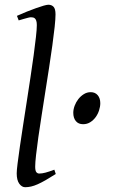

<svg xmlns="http://www.w3.org/2000/svg" viewBox="-20 -762 475 802"><path d="M212.9 -35.2Q189 -20 170.7 -9.5Q152.3 1 137.5 7.6Q122.6 14.2 109.9 17.1Q97.2 20 85 20Q71.3 20 60.5 5.4Q49.8 -9.3 49.8 -38.1Q49.8 -50.3 53.5 -79.6Q57.1 -108.9 63 -149.4Q68.8 -189.9 76.4 -238.5Q84 -287.1 91.8 -337.9Q99.6 -388.7 107.2 -438.5Q114.7 -488.3 120.6 -531.2Q126.5 -574.2 130.1 -607.2Q133.8 -640.1 133.8 -657.2Q133.8 -668.5 131.6 -675Q129.4 -681.6 126 -684.8Q122.6 -688 117.9 -689Q113.3 -689.9 108.9 -689.9Q105 -689.9 96.4 -687.7Q87.9 -685.5 79.6 -683.1Q69.8 -680.2 58.1 -676.8L50.8 -695.8Q71.3 -705.1 92 -713.4Q112.8 -721.7 130.6 -728Q148.4 -734.4 162.1 -738.3Q175.8 -742.2 182.1 -742.2Q195.8 -742.2 203.9 -733.4Q211.9 -724.6 211.9 -702.1Q211.9 -683.1 208.3 -649.4Q204.6 -615.7 198.7 -572.5Q192.9 -529.3 185.1 -479.7Q177.2 -430.2 169.4 -379.4Q161.6 -328.6 153.8 -279.5Q146 -230.5 140.1 -188.5Q134.3 -146.5 130.6 -114.5Q127 -82.5 127 -65.9Q127 -49.3 131.6 -43.2Q136.2 -37.1 144 -37.1Q155.3 -37.1 170.2 -41Q185.1 -44.9 207 -53.2ZM398.9 -331.1Q398.9 -316.4 393.8 -300.8Q388.7 -285.2 379.4 -272.5Q370.1 -259.8 356.9 -251.5Q343.8 -243.2 327.1 -243.2Q307.6 -243.2 296.9 -256.1Q286.1 -269 286.1 -291Q286.1 -304.7 291.7 -320.1Q297.4 -335.4 307.1 -347.9Q316.9 -360.4 330.1 -368.7Q343.3 -377 358.9 -377Q377.4 -377 388.2 -364.3Q398.9 -351.6 398.9 -331.1Z"/></svg>

Font: Gentium Plus
Style: Italic
Weight: 400
Italic angle: -8°
Designer: J. Victor Gaultney, Annie Olsen, Iska Routamaa
Foundry: SIL International
Version: Version 1.510